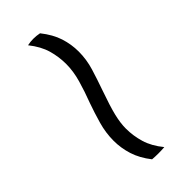

<svg xmlns="http://www.w3.org/2000/svg" viewBox="18 -525 544 544"><g transform="rotate(45 290.5 -252.5)"><path d="M529 -287Q531 -263 529 -238Q501 -216 472.5 -207Q444 -198 415 -198Q383 -198 351.5 -207Q320 -216 292 -226Q258 -239 226.5 -248Q195 -257 166 -257Q137 -257 109 -249Q81 -241 52 -218Q47 -241 52 -266Q81 -289 109 -298Q137 -307 166 -307Q198 -307 229 -297.5Q260 -288 291 -277Q339 -260 366 -253.5Q393 -247 415 -247Q444 -247 472.5 -255.5Q501 -264 529 -287Z"/></g></svg>

Font: Tiro Bangla
Style: Regular
Weight: 400
Designer: Bangla: John Hudson & Fiona Ross. Latin: John Hudson.
Foundry: Tiro Typeworks Ltd.
Version: Version 1.60